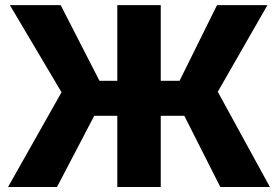

<svg xmlns="http://www.w3.org/2000/svg" viewBox="-20 -748 1112 768"><path d="M623 -727.5V0H449.2V-727.5ZM12.2 0 226.1 -378.9 19.5 -727.5H222.7L377.9 -424.8H698.2L848.1 -727.5H1049.8L851.1 -380.9L1059.6 0H861.3L717.3 -284.7H356.9L208 0Z"/></svg>

Font: Inter 24pt ExtraBold
Style: Regular
Weight: 800
Designer: Rasmus Andersson
Foundry: rsms
Version: Version 4.001;git-66647c0bb